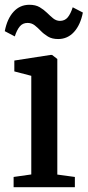

<svg xmlns="http://www.w3.org/2000/svg" viewBox="-26 -784 367 804"><path d="M31 0V-43L105 -53.5V-466.5L34 -485V-530.5L185.5 -554H192L214 -537V-53L287.5 -43V0ZM-6 -653.5Q4 -705.5 30.8 -734.8Q57.5 -764 97 -764Q123 -764 140.2 -753.8Q157.5 -743.5 170.8 -730.5Q184 -717.5 196.5 -707.2Q209 -697 224.5 -696.5Q245.5 -696.5 257.8 -711.5Q270 -726.5 278.5 -753.5L321 -731.5Q311 -680 284 -650.2Q257 -620.5 217.5 -620.5Q192 -620.5 175 -630.8Q158 -641 145.2 -654.2Q132.5 -667.5 119.5 -677.8Q106.5 -688 89.5 -688Q69 -688 56.8 -673.2Q44.5 -658.5 36 -631.5Z"/></svg>

Font: Merriweather 48pt Medium
Style: Regular
Weight: 500
Version: Version 2.100